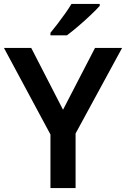

<svg xmlns="http://www.w3.org/2000/svg" viewBox="-20 -958 642 978"><path d="M301 -399 464 -714H602L365 -278V0H237V-273L0 -714H139ZM488 -928Q472 -910 441.5 -881Q411 -852 378 -824Q345 -796 321 -778H237V-791Q252 -809 272 -835Q292 -861 311.5 -888.5Q331 -916 344 -938H488Z"/></svg>

Font: Noto Sans Ethiopic SemiBold
Style: Regular
Weight: 600
Designer: Monotype Design Team
Foundry: Monotype Imaging Inc.
Version: Version 2.102; ttfautohint (v1.8.4.7-5d5b)